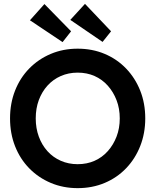

<svg xmlns="http://www.w3.org/2000/svg" viewBox="-20 -964 833 994"><path d="M32 -351Q32 -429 58 -495Q84 -561 131.5 -609.5Q179 -658 243 -685Q307 -712 382 -712Q458 -712 522 -685Q586 -658 633 -609Q680 -560 706 -494.5Q732 -429 732 -351Q732 -274 706 -208Q680 -142 633 -93Q586 -44 522 -17Q458 10 382 10Q307 10 243 -17Q179 -44 131.5 -92.5Q84 -141 58 -207Q32 -273 32 -351ZM600 -351Q600 -402 583.5 -445Q567 -488 538 -520.5Q509 -553 469.5 -570.5Q430 -588 382 -588Q335 -588 295 -570.5Q255 -553 226 -521Q197 -489 181 -446Q165 -403 165 -351Q165 -300 181 -256.5Q197 -213 226 -181Q255 -149 295 -131.5Q335 -114 382 -114Q430 -114 469.5 -131.5Q509 -149 538 -181.5Q567 -214 583.5 -257Q600 -300 600 -351ZM511 -747 344 -861 420 -944 555 -802ZM210 -943 348 -802 304 -746 135 -859Z"/></svg>

Font: Our Lexend Medium
Style: Regular
Weight: 500
Designer: Bonnie Shaver-Troup, Thomas Jockin
Foundry: Lexend
Version: Version 1.007